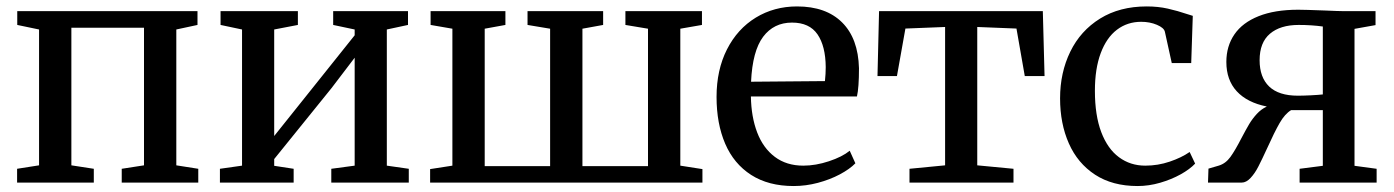

<svg xmlns="http://www.w3.org/2000/svg" viewBox="-20 -582 4442 612"><path d="M279 0H34.5V-44L104.5 -55V-488L35 -502.5V-546.5H609.5V-502.5L542 -488V-55L612 -44V0H368V-44L439 -55V-493.5H207.5V-55L279 -44Z M916 0H681V-44L751.5 -54V-488L683 -502.5V-546.5H929.5V-502.5L854 -488V-148.5L1110.5 -469.5V-488L1042 -502.5V-546.5H1280.5V-502.5L1213 -488V-54L1283 -44V0H1036V-44L1110.5 -54V-398L1037 -301.5L854 -75V-53.5L916 -44Z M2219 0H1351V-43L1422 -54V-490.5L1352.5 -502.5V-546.5H1591V-502.5L1525 -490.5V-52.5H1733.5V-490.5L1661.5 -502.5V-546.5H1902.5V-502.5L1836.5 -490.5V-52.5H2045.5V-490.5L1973.5 -502.5V-546.5H2217.5V-502.5L2148.5 -490.5V-54L2219 -43Z M2264 -273Q2264 -359 2297.2 -424.5Q2330.5 -490 2389 -525.8Q2447.5 -561.5 2520.5 -561.5Q2613 -561.5 2664.2 -510.5Q2715.5 -459.5 2718 -364.5Q2718 -302.5 2711.5 -274.5H2373.5Q2374.5 -209.5 2393.5 -159.8Q2412.5 -110 2449.8 -82Q2487 -54 2540.5 -54Q2580 -54 2622.2 -68Q2664.5 -82 2688.5 -101.5L2706.5 -61.5Q2688.5 -43 2657 -26.2Q2625.5 -9.5 2587 0.8Q2548.5 11 2510 11Q2429.5 11 2374.2 -24.5Q2319 -60 2291.5 -124Q2264 -188 2264 -273ZM2609.5 -323.5Q2612 -347 2612 -368Q2611.5 -435 2585.8 -472.5Q2560 -510 2504.5 -510Q2446.5 -510 2412.5 -464.8Q2378.5 -419.5 2374 -321.5Z M3210.5 0H2879V-44L2992.5 -55V-496L2866 -491L2839 -339.5H2777L2782 -546.5H3304L3309.5 -339.5H3246.5L3220 -491L3095 -496V-55L3210.5 -44Z M3635 -561.5Q3671.5 -561.5 3702.5 -554.5Q3733.5 -547.5 3766 -536.5L3782 -531.5L3777 -381H3715L3693 -481Q3690 -493.5 3667.5 -503Q3645 -512.5 3617.5 -512.5Q3573.5 -512.5 3540.2 -487.2Q3507 -462 3488.5 -412.5Q3470 -363 3470 -292.5Q3470 -214.5 3490.2 -161Q3510.5 -107.5 3546.8 -80.8Q3583 -54 3630.5 -54Q3671 -54 3708.5 -66.8Q3746 -79.5 3772 -97.5L3789.5 -60.5Q3772.5 -42.5 3743.2 -26.2Q3714 -10 3678 0.5Q3642 11 3606 11Q3526 11 3470.5 -25.2Q3415 -61.5 3387 -124.8Q3359 -188 3359 -268.5Q3359 -350.5 3391.5 -417.2Q3424 -484 3486.5 -522.8Q3549 -561.5 3635 -561.5Z M4297.5 -53.5 4368 -44V0H4122.5V-44L4196.5 -53.5V-231H4095.5Q4075.5 -219 4058.8 -189.8Q4042 -160.5 4019.5 -110.5Q4002.5 -73.5 3991.2 -51.5Q3980 -29.5 3966.2 -14.8Q3952.5 0 3938 0H3830.5L3832 -44.5L3864.5 -54Q3886.5 -60.5 3901.8 -81.5Q3917 -102.5 3937 -141.5Q3952 -170 3962 -186.8Q3972 -203.5 3986 -218.8Q4000 -234 4018 -242.5Q3955.5 -255 3922.2 -291Q3889 -327 3889 -384.5Q3889 -435 3914.8 -472.5Q3940.5 -510 3992 -530.5Q4043.5 -551 4118 -551Q4138 -551 4204 -548.5Q4247 -546.5 4261.5 -546.5H4364.5V-502L4297.5 -490ZM4196.5 -497.5Q4160.5 -502.5 4119.5 -502.5Q4061 -502.5 4028 -474.5Q3995 -446.5 3995 -390Q3995 -335.5 4025.5 -306.2Q4056 -277 4117 -277Q4133.5 -277 4158.5 -278.2Q4183.5 -279.5 4196.5 -281Z"/></svg>

Font: Merriweather 12pt
Style: Regular
Weight: 400
Designer: Eben Sorkin
Foundry: Eben Sorkin
Version: Version 2.100